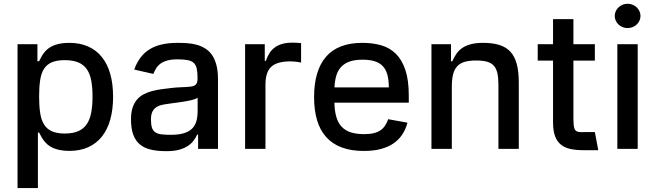

<svg xmlns="http://www.w3.org/2000/svg" viewBox="-20 -776 3416 1001"><path d="M71.4 204.5V-545.5H175.1V-457H183.9Q188.6 -465.6 193.7 -475.9Q198.9 -486.2 206.5 -496.8Q214.1 -507.5 224.8 -517.4Q235.4 -527.3 251.2 -535.2Q267 -543 288.9 -547.8Q310.7 -552.6 340.6 -552.6Q396.7 -552.6 439.5 -533.6Q482.2 -514.6 511.2 -478.5Q540.1 -442.5 554.9 -390.3Q569.6 -338.1 569.6 -271.7Q569.6 -205.6 555 -153.2Q540.5 -100.9 511.7 -64.5Q483 -28.1 440.3 -8.7Q397.7 10.7 341.6 10.7Q312.5 10.7 290.7 6Q268.8 1.4 252.8 -6.4Q236.9 -14.2 226 -24.1Q215.2 -34.1 207.4 -44.7Q199.6 -55.4 194.1 -65.9Q188.6 -76.3 183.9 -84.9H177.6V204.5ZM183.9 -272.7Q183.9 -223 189.5 -186.6Q195 -150.2 209.9 -126.6Q224.8 -103 250.9 -91.4Q277 -79.9 317.8 -79.9Q360.1 -79.9 388 -92.2Q415.8 -104.4 432.4 -128.7Q448.9 -153.1 455.6 -189.1Q462.4 -225.1 462.4 -272.7Q462.4 -320 455.8 -355.5Q449.2 -391 432.9 -414.8Q416.5 -438.6 388.5 -450.5Q360.4 -462.4 317.8 -462.4Q276.3 -462.4 250.2 -451.2Q224.1 -440 209.3 -416.9Q194.6 -393.8 189.3 -358Q183.9 -322.1 183.9 -272.7Z M663 -154.1Q663 -189.6 671.3 -214.7Q679.7 -239.7 694.2 -256.7Q708.8 -273.8 728.9 -284.3Q748.9 -294.7 772 -301Q795.1 -307.2 820.7 -310.7Q846.2 -314.3 872.2 -317.1Q896.7 -320 916.4 -320.8Q936.1 -321.7 951.3 -322.4Q966.6 -323.2 977.8 -324.9Q989 -326.7 996.1 -331.1Q1003.2 -335.6 1006.6 -343.9Q1009.9 -352.3 1009.9 -366.5V-369Q1009.9 -398.8 1005.9 -417.8Q1001.8 -436.8 990.4 -447.6Q979 -458.5 958.8 -462.5Q938.6 -466.6 906.2 -466.6Q872.9 -466.6 851 -460.2Q829.2 -453.8 815.3 -443.2Q801.5 -432.5 793.5 -418.9Q785.5 -405.2 779.5 -390.6L679.7 -413.4Q693.2 -450.6 713.6 -477.1Q734 -503.6 761.9 -520.2Q789.8 -536.9 825.5 -544.7Q861.2 -552.6 904.8 -552.6Q931.1 -552.6 956.9 -550.8Q982.6 -549 1006 -542.4Q1029.5 -535.9 1049.7 -523.4Q1070 -511 1084.9 -489.9Q1099.8 -468.8 1108.1 -437.5Q1116.5 -406.2 1116.5 -362.2V0H1012.8V-74.6H1008.5Q1001.1 -59.3 990.1 -43.9Q979 -28.4 960.8 -16Q942.5 -3.6 915.1 4.3Q887.8 12.1 847.3 12.1Q801.8 12.1 767.4 4.3Q733 -3.6 709.7 -22.7Q686.4 -41.9 674.7 -73.9Q663 -105.8 663 -154.1ZM870.4 -73.2Q910.2 -73.2 937 -81Q963.8 -88.8 980.1 -104.2Q996.4 -119.7 1003.4 -142.8Q1010.3 -165.8 1010.3 -196.7V-267Q1006.4 -263.1 997.7 -259.9Q989 -256.7 977.1 -253.7Q965.2 -250.7 951.7 -248.4Q938.2 -246.1 924.9 -244.1Q911.6 -242.2 899.5 -240.6Q887.4 -239 878.9 -237.9Q855.8 -234.7 835.4 -231.5Q815 -228.3 799.9 -220.2Q784.8 -212 775.9 -196.4Q767 -180.8 767 -152.7Q767 -126.4 772.2 -110.6Q777.3 -94.8 789.4 -86.5Q801.5 -78.1 821.4 -75.6Q841.3 -73.2 870.4 -73.2Z M1257.8 0V-545.5H1360.4V-458.8H1366.1Q1373.6 -480.8 1384.6 -498.4Q1395.6 -516 1412.1 -528.2Q1428.6 -540.5 1451.3 -547.1Q1474.1 -553.6 1504.6 -553.6Q1514.9 -553.6 1528.2 -552.9Q1541.5 -552.2 1549.7 -551.1V-449.6Q1546.5 -450.6 1540.5 -451.7Q1534.4 -452.8 1527 -453.7Q1519.5 -454.5 1511 -455.3Q1502.5 -456 1494.3 -456Q1459.5 -456 1434.8 -449.2Q1410.2 -442.5 1394.4 -427.9Q1378.6 -413.4 1371.3 -389.9Q1364 -366.5 1364 -333.1V0Z M1617.5 -269.2Q1617.5 -408.4 1680 -480.5Q1742.5 -552.6 1869.7 -552.6Q1922.6 -552.6 1967 -540Q2011.4 -527.3 2043.3 -496.1Q2075.3 -464.8 2093.2 -411.9Q2111.2 -359 2111.2 -278.4V-240.8H1723.4Q1724.4 -197.4 1733.5 -166.4Q1742.5 -135.3 1761.2 -115.4Q1779.8 -95.5 1808.6 -86.1Q1837.4 -76.7 1878.2 -76.7Q1907.7 -76.7 1928.3 -81.7Q1948.9 -86.6 1963.2 -96.4Q1977.6 -106.2 1987.2 -120.7Q1996.8 -135.3 2003.9 -154.5L2104.4 -136.4Q2095.5 -103 2077.9 -75.8Q2060.4 -48.7 2032.8 -29.3Q2005.3 -9.9 1966.8 0.5Q1928.3 11 1877.1 11Q1810 11 1761.2 -7.5Q1712.4 -25.9 1680.4 -61.6Q1648.4 -97.3 1633 -149.5Q1617.5 -201.7 1617.5 -269.2ZM1723.7 -320.3H2007.1Q2007.1 -358.3 1999.8 -385.7Q1992.5 -413 1976.2 -430.6Q1959.9 -448.2 1933.9 -456.5Q1908 -464.8 1870.4 -464.8Q1831.3 -464.8 1804.2 -455.6Q1777 -446.4 1759.6 -428.3Q1742.2 -410.2 1733.8 -383.2Q1725.5 -356.2 1723.7 -320.3Z M2331.3 -545.5V-456.7H2338.1Q2347.7 -478.3 2359.9 -496.1Q2372.2 -513.8 2390.6 -526.3Q2409.1 -538.7 2435.4 -545.6Q2461.6 -552.6 2498.9 -552.6Q2547.6 -552.6 2582.6 -541.9Q2617.5 -531.2 2640.3 -507.1Q2663 -483 2673.8 -443.5Q2684.7 -404.1 2684.7 -346.9V0H2578.5V-334.2Q2578.5 -370.4 2573 -394.7Q2567.5 -419 2554.2 -433.8Q2540.8 -448.5 2518.6 -454.5Q2496.4 -460.6 2462.7 -460.6Q2428.3 -460.6 2404.1 -454Q2380 -447.4 2364.7 -431.6Q2349.4 -415.8 2342.5 -389.6Q2335.6 -363.3 2335.6 -323.9V0H2229.4V-545.5Z M2863.3 -545.5V-676.1H2969.5V-545.5H3081.3V-460.2H2969.5V-160.2Q2969.5 -140.3 2970.7 -127.3Q2971.9 -114.3 2974.8 -106.2Q2977.6 -98 2982.6 -94.1Q2987.6 -90.2 2994.7 -88.6Q3001.8 -87 3011.7 -87.2Q3021.7 -87.4 3034.8 -87.4H3081.3L3099.1 7.1H3022.4Q2984.4 7.1 2954.7 0.9Q2925.1 -5.3 2904.7 -21.7Q2884.2 -38 2873.8 -66.2Q2863.3 -94.5 2863.3 -138.1V-460.2H2783.4V-545.5Z M3198.5 0V-545.5H3304.7V0ZM3185 -692.8Q3185 -706 3190.3 -717.5Q3195.7 -729 3204.7 -737.7Q3213.8 -746.4 3226 -751.4Q3238.3 -756.4 3252.1 -756.4Q3266 -756.4 3278.1 -751.4Q3290.1 -746.4 3299.4 -737.7Q3308.6 -729 3313.9 -717.5Q3319.2 -706 3319.2 -692.8Q3319.2 -679.7 3313.9 -668.1Q3308.6 -656.6 3299.4 -648.1Q3290.1 -639.6 3278.1 -634.6Q3266 -629.6 3252.1 -629.6Q3238.3 -629.6 3226 -634.6Q3213.8 -639.6 3204.7 -648.1Q3195.7 -656.6 3190.3 -668.1Q3185 -679.7 3185 -692.8Z"/></svg>

Font: Cannonade Med
Style: Regular
Weight: 500
Designer: Rasmus Andersson
Foundry: rsms
Version: Version 3.012;git-f93a4a705